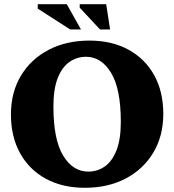

<svg xmlns="http://www.w3.org/2000/svg" viewBox="-20 -878 828 913"><path d="M405 -685Q511.5 -685 590.5 -642Q669.5 -599 713 -520.8Q756.5 -442.5 756.5 -336Q756.5 -231.5 709 -152.2Q661.5 -73 577.5 -29Q493.5 15 383.5 15Q277 15 198 -28Q119 -71 75.5 -149.5Q32 -228 32 -334Q32 -439 79.5 -518Q127 -597 211.2 -641Q295.5 -685 405 -685ZM399.5 -62Q443 -62 478 -86.2Q513 -110.5 533.8 -162.8Q554.5 -215 554.5 -298.5Q554.5 -455.5 508.2 -531.8Q462 -608 389 -608Q346 -608 310.8 -583.8Q275.5 -559.5 254.8 -507.5Q234 -455.5 234 -371.5Q234 -214.5 280.2 -138.2Q326.5 -62 399.5 -62ZM365 -738H313.5L159.5 -837V-858H297.5ZM503.5 -738H455.5L359 -841.5V-858H485Z"/></svg>

Font: Newsreader Text ExtraBold
Style: Regular
Weight: 800
Designer: Hugues Gentile
Foundry: Production Type
Version: Version 1.001